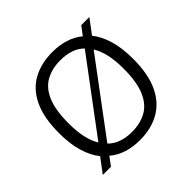

<svg xmlns="http://www.w3.org/2000/svg" viewBox="-141 -702 863 863"><g transform="rotate(-45 291.0 -270.5)"><path d="M469.5 -475Q497 -441 512 -390.2Q527 -339.5 527 -270.5Q527 -173.5 497.5 -111.8Q468 -50 414.8 -20.2Q361.5 9.5 291 9.5Q247 9.5 209.5 -2.2Q172 -14 143 -38.5L113.5 1.5H61.5L112.5 -66.5Q85 -101 70 -151.5Q55 -202 55 -270.5Q55 -367.5 84.2 -429.2Q113.5 -491 166.8 -520.2Q220 -549.5 291 -549.5Q335 -549.5 372.2 -538Q409.5 -526.5 438.5 -502.5L469 -543H520.5ZM291 -498Q237.5 -498 198.2 -476.2Q159 -454.5 137.8 -405Q116.5 -355.5 116.5 -271.5Q116.5 -219.5 125.2 -180.8Q134 -142 150.5 -115.5L406 -457.5Q384.5 -479 355.2 -488.5Q326 -498 291 -498ZM291 -42Q344.5 -42 383.8 -64Q423 -86 444.2 -136Q465.5 -186 465.5 -269.5Q465.5 -322 456.8 -360.5Q448 -399 431 -426L175.5 -83.5Q197.5 -61.5 226.8 -51.8Q256 -42 291 -42Z"/></g></svg>

Font: Encode Sans SemiExpanded Light
Style: Regular
Weight: 300
Width: 6
Designer: Multiple Designers
Foundry: Impallari Type
Version: Version 3.002